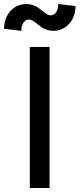

<svg xmlns="http://www.w3.org/2000/svg" viewBox="-69 -933 395 953"><path d="M79 0H177V-700H79ZM196 -780C261 -780 306 -835 306 -903L220 -913C220 -882 206 -857 183 -857C149 -857 126 -913 62 -913C-4 -913 -49 -858 -49 -790L37 -780C37 -811 51 -836 74 -836C108 -836 131 -780 196 -780Z"/></svg>

Font: Uncut Sans Medium
Style: Regular
Weight: 500
Designer: Kasper Nordkvist
Foundry: UNCUT.wtf
Version: Version 1.304;Glyphs 3.2 (3246)